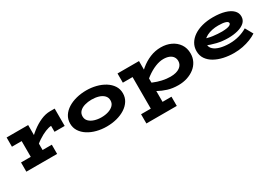

<svg xmlns="http://www.w3.org/2000/svg" viewBox="16 -1278 3228 2291"><g transform="rotate(-30 1629.5 -132.5)"><path d="M282 -152V-263Q337 -327 401 -376.5Q465 -426 530.5 -454.5Q596 -483 657 -483H722V-244H582V-326Q550 -325 501 -305.5Q452 -286 395.5 -248.5Q339 -211 282 -152ZM53 0V-127H477V0ZM187 -44V-471H350V-44ZM53 -344V-471H339V-344Z M1155 14Q1084 14 1018.5 -3Q953 -20 902 -52.5Q851 -85 821.5 -131Q792 -177 792 -235Q792 -294 821.5 -340Q851 -386 902 -418Q953 -450 1018.5 -466.5Q1084 -483 1155 -483Q1225 -483 1290 -466.5Q1355 -450 1406.5 -418Q1458 -386 1488.5 -340Q1519 -294 1519 -235Q1519 -177 1490 -131Q1461 -85 1410.5 -52.5Q1360 -20 1294.5 -3Q1229 14 1155 14ZM1155 -113Q1208 -113 1251.5 -127Q1295 -141 1321.5 -168Q1348 -195 1348 -235Q1348 -276 1321.5 -303Q1295 -330 1251.5 -343Q1208 -356 1155 -356Q1104 -356 1060 -343Q1016 -330 989.5 -303Q963 -276 963 -235Q963 -195 989.5 -168Q1016 -141 1060 -127Q1104 -113 1155 -113Z M2143 14Q2062 14 1997 -6.5Q1932 -27 1881.5 -55.5Q1831 -84 1794 -109V-217Q1834 -192 1887 -169.5Q1940 -147 1998 -134Q2056 -121 2111 -121Q2153 -121 2185 -129.5Q2217 -138 2239 -153.5Q2261 -169 2272.5 -190.5Q2284 -212 2284 -237Q2284 -271 2267 -295.5Q2250 -320 2217.5 -333.5Q2185 -347 2138 -347Q2087 -347 2026 -322.5Q1965 -298 1903.5 -252.5Q1842 -207 1788 -145V-257Q1838 -322 1899.5 -373Q1961 -424 2032.5 -453.5Q2104 -483 2182 -483Q2258 -483 2320 -454Q2382 -425 2419 -371Q2456 -317 2456 -242Q2456 -185 2432 -137.5Q2408 -90 2365 -56.5Q2322 -23 2265.5 -4.5Q2209 14 2143 14ZM1581 218V91H2000V218ZM1715 178V-471H1877V178ZM1581 -344V-471H1866V-344Z M2911 14Q2837 14 2768.5 -1Q2700 -16 2646 -46.5Q2592 -77 2561 -122.5Q2530 -168 2530 -230Q2530 -287 2557.5 -333.5Q2585 -380 2634.5 -413.5Q2684 -447 2751.5 -465Q2819 -483 2901 -483Q2994 -483 3061.5 -463.5Q3129 -444 3165.5 -408Q3202 -372 3202 -323Q3202 -272 3166 -239.5Q3130 -207 3070 -191.5Q3010 -176 2939 -176Q2859 -176 2786 -193.5Q2713 -211 2647 -239V-327Q2721 -297 2788.5 -288.5Q2856 -280 2913 -280Q2952 -281 2980 -285.5Q3008 -290 3023.5 -300Q3039 -310 3039 -324Q3039 -344 3005 -355Q2971 -366 2906 -366Q2862 -366 2821.5 -357.5Q2781 -349 2748 -332.5Q2715 -316 2695.5 -292Q2676 -268 2676 -236Q2676 -198 2707 -170Q2738 -142 2792 -127.5Q2846 -113 2914 -112Q2991 -112 3053.5 -130Q3116 -148 3165 -178L3224 -73Q3187 -48 3137.5 -28.5Q3088 -9 3030.5 2.5Q2973 14 2911 14Z"/></g></svg>

Font: BioRhyme SemiExpanded ExtraBold
Style: Regular
Weight: 800
Width: 6
Designer: Aoife Mooney
Foundry: Aoife Mooney Type
Version: Version 1.600;gftools[0.9.33]